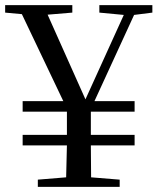

<svg xmlns="http://www.w3.org/2000/svg" viewBox="-25 -726 612 746"><path d="M63 -292H235V-202H63V-161H235L232 -37L122 -28V0H440V-28L329 -37L328 -161H498V-202H328V-292H498V-333H342L496 -668L567 -677V-706H361V-677L456 -668L307 -340L160 -669L256 -677V-706H-5V-677L60 -671L221 -333H63Z"/></svg>

Font: Noto Serif TC Medium
Style: Regular
Weight: 500
Designer: Ryoko NISHIZUKA 西塚涼子 (kana & ideographs); Frank Grießhammer (Latin, Greek & Cyrillic); Wenlong ZHANG 张文龙 (bopomofo); San
Foundry: Adobe
Version: Version 2.001;hotconv 1.1.0;makeotfexe 2.6.0